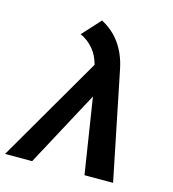

<svg xmlns="http://www.w3.org/2000/svg" viewBox="-177 -816 814 906"><g transform="rotate(15 229.5 -363.5)"><path d="M230 -515.6Q208 -600.6 129.4 -638.2L210 -726.6Q322.3 -667.5 351.1 -527.8L458.5 0H318.8L261.2 -369.1L63 0H-69.3Z"/></g></svg>

Font: Sansation
Style: Bold Italic
Weight: 700
Designer: Bernd Montag
Version: Version 1.301